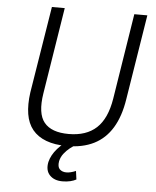

<svg xmlns="http://www.w3.org/2000/svg" viewBox="-59 -755 813 998"><g transform="rotate(5 347.0 -256.0)"><path d="M311 8Q248 8 203 -9Q158 -26 131.5 -58.5Q105 -91 97 -140Q89 -189 98 -253L171 -705H238L166 -254Q149 -148 187 -101.5Q225 -55 315 -55Q407 -55 460 -104Q513 -153 530 -258L601 -705H669L598 -262Q584 -171 547.5 -111Q511 -51 452 -21.5Q393 8 311 8ZM304 193Q261 193 237.5 168Q214 143 223 99Q232 62 262 28Q292 -6 338 -30L357 0Q344 6 327 19.5Q310 33 296.5 50.5Q283 68 278 90Q273 120 286 132.5Q299 145 321 145Q331 145 343.5 142Q356 139 370 133L376 177Q364 184 345.5 188.5Q327 193 304 193Z"/></g></svg>

Font: Nunito Sans 7pt SemiCondensed Light
Style: Italic
Weight: 300
Width: 4
Italic angle: -9°
Designer: Vernon Adams
Foundry: Vernon Adams
Version: Version 3.101;gftools[0.9.27]